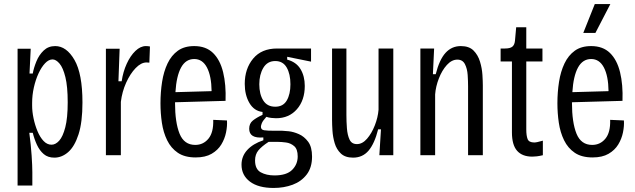

<svg xmlns="http://www.w3.org/2000/svg" viewBox="-20 -768 3143 950"><path d="M67 150V-527H132L126 -404H142Q147 -432 160 -464Q173 -496 196 -518Q219 -540 253 -540Q309 -540 348.5 -471.5Q388 -403 388 -261Q388 -163 368.5 -103Q349 -43 317.5 -15.5Q286 12 249 12Q217 12 196.5 -5.5Q176 -23 163 -51Q150 -79 142 -111H125Q133 -51 136.5 1.5Q140 54 140 84V150ZM235 -52Q255 -52 273 -72Q291 -92 303 -138Q315 -184 315 -262Q315 -340 303.5 -386.5Q292 -433 274.5 -453.5Q257 -474 240 -474Q221 -474 203 -455Q185 -436 170.5 -404.5Q156 -373 147.5 -335Q139 -297 139 -259V-245Q139 -216 146 -182.5Q153 -149 165.5 -119Q178 -89 195.5 -70.5Q213 -52 235 -52Z M504 0V-527H572L566 -366H582Q589 -413 607 -452.5Q625 -492 650 -516Q675 -540 702 -540Q707 -540 712 -539.5Q717 -539 722 -538L719 -458Q713 -459 705 -459Q678 -459 651 -431Q624 -403 604 -358.5Q584 -314 578 -264V0Z M948 11Q894 11 860 -12Q826 -35 807 -74Q788 -113 781 -160.5Q774 -208 774 -257Q774 -312 782 -363Q790 -414 809 -454Q828 -494 860 -517Q892 -540 941 -540Q999 -540 1034 -506Q1069 -472 1084 -410.5Q1099 -349 1096 -269L846 -262V-260Q846 -162 868.5 -106.5Q891 -51 946 -51Q986 -51 1011.5 -82Q1037 -113 1035 -175L1103 -172Q1105 -145 1098.5 -113Q1092 -81 1075 -53Q1058 -25 1027 -7Q996 11 948 11ZM941 -476Q899 -476 876 -434Q853 -392 848 -312L1027 -317Q1026 -392 1004 -434Q982 -476 941 -476Z M1334 162Q1258 162 1216.5 130.5Q1175 99 1175 47Q1175 5 1203.5 -26Q1232 -57 1283 -74V-88Q1213 -82 1213 -131Q1213 -157 1231 -171.5Q1249 -186 1279 -200V-214Q1237 -219 1214 -258.5Q1191 -298 1191 -353Q1191 -428 1232.5 -478Q1274 -528 1351 -528H1519V-463L1401 -487V-473Q1446 -461 1467 -426Q1488 -391 1488 -343Q1488 -272 1449 -227.5Q1410 -183 1346 -183Q1336 -183 1322.5 -184.5Q1309 -186 1298 -190Q1280 -170 1275.5 -158.5Q1271 -147 1271 -141Q1271 -126 1287 -123.5Q1303 -121 1339 -121H1377Q1386 -121 1409 -118.5Q1432 -116 1458.5 -104.5Q1485 -93 1504.5 -67Q1524 -41 1524 7Q1524 61 1497.5 95.5Q1471 130 1428 146Q1385 162 1334 162ZM1342 -240Q1381 -240 1399 -271Q1417 -302 1417 -351Q1417 -402 1398.5 -434Q1380 -466 1342 -466Q1303 -466 1283 -432.5Q1263 -399 1263 -351Q1263 -302 1282.5 -271Q1302 -240 1342 -240ZM1338 100Q1398 100 1425.5 72.5Q1453 45 1453 6Q1453 -30 1435.5 -45Q1418 -60 1395 -63Q1372 -66 1356 -66H1309Q1275 -44 1258.5 -24Q1242 -4 1242 26Q1242 69 1270 84.5Q1298 100 1338 100Z M1727 12Q1688 12 1666.5 -8.5Q1645 -29 1636 -59.5Q1627 -90 1625 -121Q1623 -152 1623 -173V-528H1694V-199Q1694 -167 1696.5 -133.5Q1699 -100 1709.5 -77.5Q1720 -55 1746 -55Q1773 -55 1796 -81.5Q1819 -108 1834.5 -147.5Q1850 -187 1853 -225V-528H1926V0H1857L1865 -128H1851Q1833 -57 1803.5 -22.5Q1774 12 1727 12Z M2060 0V-528H2128L2122 -401H2136Q2154 -473 2184.5 -506.5Q2215 -540 2260 -540Q2301 -540 2323 -518Q2345 -496 2355 -463Q2365 -430 2367 -397.5Q2369 -365 2369 -345V0H2296V-341Q2296 -366 2294 -397Q2292 -428 2280.5 -450.5Q2269 -473 2243 -473Q2215 -473 2191 -446.5Q2167 -420 2151.5 -380Q2136 -340 2133 -301V0Z M2614 7Q2564 7 2538.5 -22Q2513 -51 2513 -113V-464H2457V-528H2478Q2504 -528 2515 -537Q2526 -546 2528 -566L2534 -633H2584V-528H2664V-464H2584V-127Q2584 -97 2590.5 -80Q2597 -63 2624 -63Q2635 -63 2666 -72V0Q2649 4 2636.5 5.5Q2624 7 2614 7Z M2912 11Q2858 11 2824 -12Q2790 -35 2771 -74Q2752 -113 2745 -160.5Q2738 -208 2738 -257Q2738 -312 2746 -363Q2754 -414 2773 -454Q2792 -494 2824 -517Q2856 -540 2905 -540Q2963 -540 2998 -506Q3033 -472 3048 -410.5Q3063 -349 3060 -269L2810 -262V-260Q2810 -162 2832.5 -106.5Q2855 -51 2910 -51Q2950 -51 2975.5 -82Q3001 -113 2999 -175L3067 -172Q3069 -145 3062.5 -113Q3056 -81 3039 -53Q3022 -25 2991 -7Q2960 11 2912 11ZM2905 -476Q2863 -476 2840 -434Q2817 -392 2812 -312L2991 -317Q2990 -392 2968 -434Q2946 -476 2905 -476ZM2926 -605H2866L2923 -748H3000Z"/></svg>

Font: Bricolage Grotesque 10pt Condensed Light
Style: Regular
Weight: 300
Width: 3
Designer: Mathieu Triay
Foundry: Atelier Triay
Version: Version 1.000; ttfautohint (v1.8.4.7-5d5b);gftools[0.9.32]